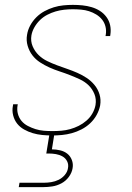

<svg xmlns="http://www.w3.org/2000/svg" viewBox="-20 -548 540 788"><path d="M194 8Q173 8 153 6Q133 4 114.5 -1.5Q96 -7 79 -16.5Q62 -26 50.5 -40.5Q39 -55 34 -74.5Q29 -94 33 -114L34 -120H53L52 -115Q49 -97 53.5 -80.5Q58 -64 68.5 -51.5Q79 -39 94.5 -31Q110 -23 126 -18Q142 -13 159.5 -11.5Q177 -10 195 -10Q213 -10 231.5 -11.5Q250 -13 268 -18Q286 -23 303 -31.5Q320 -40 335 -53Q350 -66 359.5 -83Q369 -100 372 -117Q376 -141 367.5 -162Q359 -183 343.5 -198Q328 -213 307.5 -222.5Q287 -232 266.5 -240Q246 -248 224.5 -255Q203 -262 183 -271Q163 -280 144.5 -292Q126 -304 113 -321Q100 -338 93.5 -360Q87 -382 91 -405Q94 -425 104 -443.5Q114 -462 129 -477Q144 -492 162.5 -502Q181 -512 200.5 -518Q220 -524 240 -526Q260 -528 279 -528Q299 -528 318.5 -526Q338 -524 356.5 -518.5Q375 -513 390.5 -503Q406 -493 417 -478Q428 -463 432 -444.5Q436 -426 433 -406L432 -400H413L414 -405Q417 -422 413 -438.5Q409 -455 399 -467.5Q389 -480 375 -488.5Q361 -497 345.5 -502Q330 -507 312.5 -508.5Q295 -510 278 -510Q261 -510 243 -508Q225 -506 208 -501Q191 -496 174.5 -487.5Q158 -479 144.5 -466Q131 -453 121.5 -436.5Q112 -420 109 -403Q105 -379 114 -358Q123 -337 138.5 -322Q154 -307 173.5 -297.5Q193 -288 214.5 -280Q236 -272 256.5 -265Q277 -258 297.5 -249Q318 -240 336 -228Q354 -216 368 -199Q382 -182 388.5 -160.5Q395 -139 391 -115Q387 -95 376.5 -76Q366 -57 350 -42Q334 -27 314.5 -17Q295 -7 275 -1.5Q255 4 234.5 6Q214 8 194 8ZM57 220 60 202H160Q175 202 190.5 199.5Q206 197 220.5 190Q235 183 246 170Q257 157 259 142Q262 127 255.5 114Q249 101 236.5 94Q224 87 209.5 84.5Q195 82 180 82H170L185 -10H205L193 65Q210 65 227 69Q244 73 256.5 83Q269 93 275 109Q281 125 278 142Q275 161 262.5 178Q250 195 232 204.5Q214 214 195 217Q176 220 157 220Z"/></svg>

Font: Iosevka Term Curly Thin
Style: Italic
Weight: 100
Italic angle: -9°
Designer: Belleve Invis
Foundry: Belleve Invis
Version: Version 32.3.0